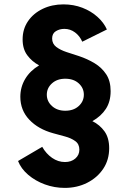

<svg xmlns="http://www.w3.org/2000/svg" viewBox="-20 -748 605 899"><path d="M283.2 131.8Q234.9 131.8 190.2 115.5Q145.5 99.1 112.1 70.6Q78.6 42 64.5 5.9L177.7 -60.5Q195.8 -28.3 223.9 -8.8Q252 10.7 284.2 10.7Q313.5 10.7 332.5 -5.6Q351.6 -22 351.6 -47.4Q351.6 -73.7 332 -87.6Q312.5 -101.6 284.2 -109.1Q255.9 -116.7 229.5 -124Q159.2 -143.1 117.2 -187.5Q75.2 -231.9 75.2 -294.9Q75.2 -340.3 98.1 -378.7Q121.1 -417 163.1 -441.9Q129.4 -460 107.7 -489.3Q85.9 -518.6 85.9 -563.5Q85.9 -611.8 111.1 -648.7Q136.2 -685.5 179.7 -706.5Q223.1 -727.5 277.3 -727.5Q324.7 -727.5 365.7 -711.7Q406.7 -695.8 436.5 -668.9Q466.3 -642.1 480.5 -609.9L365.2 -552.7Q353.5 -579.6 331.3 -596.2Q309.1 -612.8 281.2 -612.8Q259.3 -612.8 241.7 -602.1Q224.1 -591.3 224.1 -567.9Q224.1 -543 243.4 -528.3Q262.7 -513.7 291.7 -504.2Q320.8 -494.6 349.6 -485.4Q389.2 -472.2 422.9 -451.9Q456.5 -431.6 477.3 -400.1Q498 -368.7 498 -321.3Q498 -272.5 475.8 -238.3Q453.6 -204.1 412.6 -180.7Q447.3 -163.6 469.2 -133.1Q491.2 -102.5 491.2 -54.2Q491.2 0.5 463.4 42.2Q435.5 84 388.2 107.9Q340.8 131.8 283.2 131.8ZM285.6 -229.5Q324.7 -229.5 348.6 -251.5Q372.6 -273.4 372.6 -304.7Q372.6 -335.9 348.6 -357.7Q324.7 -379.4 285.6 -379.4Q247.6 -379.4 223.4 -357.7Q199.2 -335.9 199.2 -304.7Q199.2 -273.4 223.4 -251.5Q247.6 -229.5 285.6 -229.5Z"/></svg>

Font: Reddit Sans ExtraBold
Style: Regular
Weight: 800
Designer: Stephen Hutchings
Foundry: Reddit
Version: Version 1.014; ttfautohint (v1.8.4.7-5d5b)